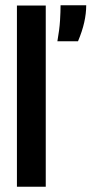

<svg xmlns="http://www.w3.org/2000/svg" viewBox="-20 -706 346 726"><path d="M44 0V-685H153V0ZM197 -550Q205 -595 207 -628.5Q209 -662 209 -686H306Q306 -655 298.5 -621.5Q291 -588 275 -550Z"/></svg>

Font: Bricolage Grotesque 96pt Medium
Style: Regular
Weight: 500
Designer: Mathieu Triay
Foundry: Atelier Triay
Version: Version 1.001; ttfautohint (v1.8.4.7-5d5b);gftools[0.9.33.de